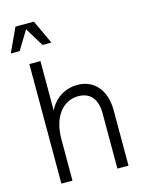

<svg xmlns="http://www.w3.org/2000/svg" viewBox="-142 -1005 823 1086"><g transform="rotate(-15 269.5 -462.5)"><path d="M407 -324V0H472V-324C472 -442 409 -516 310 -516C235 -516 173 -473 144 -410V-700H79V0H144V-243C144 -370 206 -453 299 -453C368 -453 407 -407 407 -324ZM-7 -785H45L112 -895L179 -785H231L166 -925H58Z"/></g></svg>

Font: Uncut Sans Book
Style: Regular
Weight: 350
Designer: Kasper Nordkvist
Foundry: UNCUT.wtf
Version: Version 1.304;Glyphs 3.2 (3246)